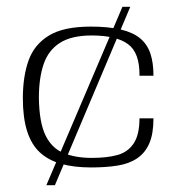

<svg xmlns="http://www.w3.org/2000/svg" viewBox="-20 -543 501 563"><path d="M247 -52Q197 -52 159.5 -62.5Q122 -73 97 -96Q72 -119 59.5 -158.5Q47 -198 47 -255Q47 -318 63.5 -365Q80 -412 123 -438.5Q166 -465 246 -465Q298 -465 334 -456.5Q370 -448 391 -430.5Q412 -413 421 -386Q430 -359 430 -321H389Q390 -388 355.5 -413.5Q321 -439 249 -439Q190 -439 156 -417.5Q122 -396 108 -355Q94 -314 94 -256Q95 -184 113.5 -146Q132 -108 167 -94Q202 -80 249 -80Q294 -80 324.5 -88.5Q355 -97 372 -122.5Q389 -148 389 -196H430Q430 -151 418 -123Q406 -95 382.5 -79Q359 -63 325 -57.5Q291 -52 247 -52ZM116 0 339 -523H362L141 0Z"/></svg>

Font: Genos Thin Light
Style: Regular
Weight: 300
Version: Version 1.010